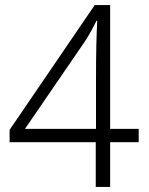

<svg xmlns="http://www.w3.org/2000/svg" viewBox="-20 -740 591 760"><path d="M359 -177V0H416V-177H529V-230H416V-720H355L18 -226V-177ZM360 -230H79L316 -576C333 -602 350 -633 362 -658H365C362 -605 360 -533 360 -432Z"/></svg>

Font: Noto Sans Gurmukhi Light
Style: Regular
Weight: 300
Designer: Jelle Bosma - Monotype Design Team
Foundry: Monotype Imaging Inc.
Version: Version 2.004